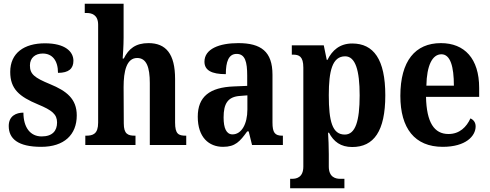

<svg xmlns="http://www.w3.org/2000/svg" viewBox="-20 -780 2634 1033"><path d="M202 10C325 10 393 -55 393 -159C393 -249 337 -291 250 -327C165 -362 141 -381 141 -428C141 -469 170 -492 210 -492C260 -492 292 -456 292 -388C350 -388 375 -411 375 -453C375 -502 331 -547 222 -547C110 -547 35 -495 35 -393C35 -301 84 -260 185 -218C260 -187 287 -165 287 -121C287 -77 263 -46 204 -46C144 -46 106 -93 106 -174C68 -174 27 -157 27 -102C27 -34 76 10 202 10Z M439 0H709V-50H706C668 -50 646 -59 646 -116L645 -312C645 -397 661 -468 718 -468C768 -468 786 -419 786 -333V0H982V-50H980C940 -50 922 -59 922 -121V-355C922 -490 873 -548 779 -548C710 -548 672 -518 646 -465H640C641 -479 645 -533 645 -577V-760H436V-710H448C471 -710 508 -702 508 -647V-120C508 -59 480 -50 443 -50H439Z M1180 10C1246 10 1271 -19 1310 -73H1318L1336 0H1502V-50H1499C1459 -50 1446 -66 1446 -121V-378C1446 -503 1384 -548 1262 -548C1160 -548 1080 -517 1080 -448C1080 -402 1118 -381 1195 -381C1195 -448 1210 -490 1253 -490C1299 -490 1310 -447 1310 -373V-318L1238 -315C1108 -310 1044 -260 1044 -152C1044 -41 1104 10 1180 10ZM1231 -57C1198 -57 1183 -90 1183 -148C1183 -222 1205 -260 1273 -264L1311 -267V-191C1311 -112 1279 -57 1231 -57Z M1541 233H1833V182H1810C1786 182 1749 174 1749 116V49C1749 10 1747 -36 1745 -66H1750C1775 -18 1813 11 1875 11C1991 11 2053 -74 2053 -267C2053 -461 1990 -546 1875 -546C1808 -546 1767 -509 1742 -458H1738L1722 -536H1550V-486H1556C1589 -486 1612 -477 1612 -416V116C1612 174 1576 182 1552 182H1541ZM1835 -56C1768 -56 1749 -127 1749 -268C1749 -399 1768 -477 1837 -477C1892 -477 1915 -402 1915 -267C1915 -128 1892 -56 1835 -56Z M2362 10C2486 10 2539 -48 2539 -100C2539 -122 2527 -136 2511 -143C2490 -97 2453 -59 2393 -59C2316 -59 2275 -121 2272 -259H2558V-307C2558 -465 2479 -548 2352 -548C2214 -548 2134 -452 2134 -264C2134 -90 2211 10 2362 10ZM2422 -319H2274C2276 -428 2306 -488 2355 -488C2403 -488 2422 -422 2422 -319Z"/></svg>

Font: Noto Serif Armenian Condensed
Style: Bold
Weight: 700
Width: 3
Designer: Monotype Design Team
Foundry: Monotype Imaging Inc.
Version: Version 2.008